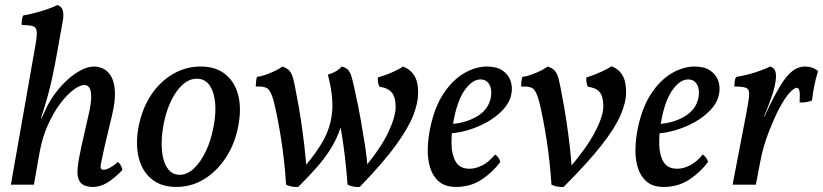

<svg xmlns="http://www.w3.org/2000/svg" viewBox="-20 -730 3254 759"><path d="M23 0 117 -534Q126 -581 125.5 -601Q125 -621 111.5 -626Q98 -631 66 -631Q65 -641 66.5 -651.5Q68 -662 72 -669Q103 -674 141.5 -685.5Q180 -697 207 -710Q223 -705 228 -689.5Q233 -674 228 -646Q215 -574 206 -523.5Q197 -473 189.5 -437.5Q182 -402 175 -374.5Q168 -347 160 -320.5Q152 -294 142 -262L160 -261L114 0ZM353 -467Q369 -467 387 -459Q405 -451 418 -430.5Q431 -410 434 -372Q437 -334 423 -275L394 -153Q384 -108 380 -88.5Q376 -69 379 -64Q382 -59 390 -59Q401 -59 417.5 -68.5Q434 -78 446 -90Q454 -83 458 -75.5Q462 -68 464 -58Q431 -24 403.5 -7.5Q376 9 349 9Q310 9 296.5 -10.5Q283 -30 287 -66.5Q291 -103 302 -152L329 -271Q341 -322 340.5 -348.5Q340 -375 332.5 -384.5Q325 -394 314 -394Q296 -394 270.5 -375Q245 -356 218.5 -321Q192 -286 170 -237.5Q148 -189 137 -130L129 -230L167 -311Q179 -335 199.5 -362.5Q220 -390 245.5 -413.5Q271 -437 299 -452Q327 -467 353 -467Z M677 9Q617 9 579 -22.5Q541 -54 528 -108Q515 -162 528 -230Q542 -301 577 -354Q612 -407 663 -437Q714 -467 773 -467Q832 -467 869.5 -437.5Q907 -408 921 -356.5Q935 -305 923 -238Q911 -167 875.5 -111Q840 -55 789 -23Q738 9 677 9ZM690 -39Q720 -39 746.5 -64Q773 -89 793.5 -131.5Q814 -174 824 -228Q840 -311 822 -365Q804 -419 758 -419Q715 -419 679 -369.5Q643 -320 627 -240Q616 -182 620 -136.5Q624 -91 642 -65Q660 -39 690 -39Z M1096 -467Q1115 -461 1124.5 -450Q1134 -439 1139.5 -417.5Q1145 -396 1152 -356Q1162 -306 1170 -252.5Q1178 -199 1183.5 -150.5Q1189 -102 1191 -66H1179Q1233 -127 1261.5 -181.5Q1290 -236 1293.5 -296Q1297 -356 1276 -435Q1312 -445 1331 -467Q1347 -463 1355.5 -454.5Q1364 -446 1370.5 -424Q1377 -402 1386 -357Q1397 -308 1406.5 -254Q1416 -200 1423.5 -151.5Q1431 -103 1433 -67H1421Q1487 -147 1515.5 -208Q1544 -269 1544 -307Q1544 -346 1528.5 -364.5Q1513 -383 1480 -387Q1476 -395 1474.5 -404.5Q1473 -414 1474 -424Q1492 -429 1511.5 -436.5Q1531 -444 1548 -452.5Q1565 -461 1573 -467Q1601 -457 1617 -432.5Q1633 -408 1633 -363Q1633 -325 1614.5 -276Q1596 -227 1546.5 -158Q1497 -89 1402 9Q1389 10 1376.5 7.5Q1364 5 1354 0Q1350 -53 1344.5 -101Q1339 -149 1332.5 -190.5Q1326 -232 1318 -265L1343 -281Q1332 -238 1318.5 -204Q1305 -170 1284.5 -137.5Q1264 -105 1233.5 -70Q1203 -35 1159 9Q1146 10 1133.5 7.5Q1121 5 1111 0Q1105 -93 1091.5 -179Q1078 -265 1063 -326Q1054 -362 1042 -376Q1030 -390 991 -388Q991 -392 992 -405Q993 -418 996 -426Q1013 -428 1032 -435Q1051 -442 1068.5 -450.5Q1086 -459 1096 -467Z M1783 9Q1740 9 1715.5 -12Q1691 -33 1680.5 -67Q1670 -101 1671 -141.5Q1672 -182 1680 -221Q1697 -305 1733 -359.5Q1769 -414 1814.5 -440.5Q1860 -467 1905 -467Q1944 -467 1967.5 -450.5Q1991 -434 1999 -408.5Q2007 -383 2001 -356Q1994 -323 1968 -295.5Q1942 -268 1906.5 -248Q1871 -228 1833 -216.5Q1795 -205 1763 -203L1766 -240Q1822 -244 1866 -270Q1910 -296 1920 -343Q1926 -374 1915 -395Q1904 -416 1879 -416Q1847 -416 1816.5 -373Q1786 -330 1771 -241Q1764 -200 1765 -158.5Q1766 -117 1782 -90Q1798 -63 1836 -63Q1860 -63 1886 -76Q1912 -89 1937 -119Q1945 -114 1950 -107Q1955 -100 1958 -90Q1927 -48 1883 -19.5Q1839 9 1783 9Z M2397 -468Q2425 -458 2440 -433.5Q2455 -409 2455 -365Q2455 -326 2433.5 -275.5Q2412 -225 2358 -156Q2304 -87 2208 9Q2195 10 2182.5 7.5Q2170 5 2160 0Q2154 -93 2140.5 -179Q2127 -265 2112 -326Q2103 -362 2091 -376Q2079 -390 2040 -388Q2040 -392 2041 -405Q2042 -418 2045 -426Q2062 -428 2081 -435Q2100 -442 2117.5 -450.5Q2135 -459 2145 -467Q2164 -461 2173.5 -450Q2183 -439 2188.5 -417.5Q2194 -396 2201 -356Q2211 -306 2219 -252.5Q2227 -199 2232.5 -150.5Q2238 -102 2240 -66H2231Q2299 -145 2332 -208Q2365 -271 2365 -309Q2365 -348 2351 -365.5Q2337 -383 2304 -387Q2296 -404 2298 -424Q2316 -429 2335.5 -437Q2355 -445 2372 -453.5Q2389 -462 2397 -468Z M2604 9Q2561 9 2536.5 -12Q2512 -33 2501.5 -67Q2491 -101 2492 -141.5Q2493 -182 2501 -221Q2518 -305 2554 -359.5Q2590 -414 2635.5 -440.5Q2681 -467 2726 -467Q2765 -467 2788.5 -450.5Q2812 -434 2820 -408.5Q2828 -383 2822 -356Q2815 -323 2789 -295.5Q2763 -268 2727.5 -248Q2692 -228 2654 -216.5Q2616 -205 2584 -203L2587 -240Q2643 -244 2687 -270Q2731 -296 2741 -343Q2747 -374 2736 -395Q2725 -416 2700 -416Q2668 -416 2637.5 -373Q2607 -330 2592 -241Q2585 -200 2586 -158.5Q2587 -117 2603 -90Q2619 -63 2657 -63Q2681 -63 2707 -76Q2733 -89 2758 -119Q2766 -114 2771 -107Q2776 -100 2779 -90Q2748 -48 2704 -19.5Q2660 9 2604 9Z M3025 -467Q3041 -462 3045.5 -446.5Q3050 -431 3045 -403Q3041 -378 3029.5 -345Q3018 -312 3001 -271H3003L3020 -308Q3043 -355 3064.5 -391Q3086 -427 3110 -447Q3134 -467 3163 -467Q3192 -467 3214 -449Q3205 -421 3199 -391Q3193 -361 3190 -333Q3181 -329 3168.5 -326.5Q3156 -324 3141 -325Q3143 -360 3140 -371.5Q3137 -383 3130 -383Q3120 -383 3101.5 -363.5Q3083 -344 3058 -297Q3042 -266 3019.5 -209.5Q2997 -153 2985 -89L2968 0H2876L2932 -291Q2941 -338 2941.5 -358Q2942 -378 2928.5 -383Q2915 -388 2883 -388Q2883 -399 2884.5 -409Q2886 -419 2890 -426Q2906 -428 2932.5 -434.5Q2959 -441 2985 -450.5Q3011 -460 3025 -467Z"/></svg>

Font: Vollkorn
Style: Italic
Weight: 400
Italic angle: -11°
Designer: Friedrich Althausen
Foundry: Friedrich Althausen
Version: Version 5.001